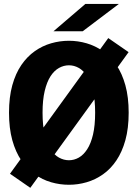

<svg xmlns="http://www.w3.org/2000/svg" viewBox="-20 -909 690 956"><path d="M29.7 -43.9 519.1 -719.4 620.3 -649.4 130.9 26.2ZM323.3 11Q278 11 234.5 -1.6Q191 -14.1 153.2 -40.8Q115.4 -67.4 86.5 -109.7Q57.6 -152 41.2 -211.1Q24.9 -270.3 24.9 -348Q24.9 -425.2 41.2 -484.4Q57.6 -543.5 86.5 -585.6Q115.4 -627.6 153.2 -654.2Q191 -680.9 234.5 -693.4Q278 -706 323.3 -706Q368.1 -706 411.4 -693.4Q454.6 -680.9 492.6 -654.2Q530.6 -627.6 559.2 -585.6Q587.9 -543.5 604.3 -484.4Q620.7 -425.2 620.7 -348Q620.7 -270.3 604.3 -211.1Q587.9 -152 559.2 -109.7Q530.6 -67.4 492.6 -40.8Q454.6 -14.1 411.4 -1.6Q368.1 11 323.3 11ZM323.3 -111.1Q349 -111.1 372.4 -124.3Q395.8 -137.5 414.2 -165.9Q432.6 -194.2 443.2 -239.2Q453.7 -284.3 453.7 -348Q453.7 -411.2 443.2 -456.2Q432.6 -501.2 414.2 -529.4Q395.8 -557.5 372.4 -570.7Q349 -583.9 323.3 -583.9Q297.5 -583.9 273.7 -570.7Q249.9 -557.5 231.6 -529.4Q213.4 -501.2 202.6 -456.2Q191.9 -411.2 191.9 -348Q191.9 -284.3 202.6 -239.2Q213.4 -194.2 231.6 -165.9Q249.9 -137.5 273.7 -124.3Q297.5 -111.1 323.3 -111.1ZM391.6 -753.2H246.1L405.1 -889.4H571.9Z"/></svg>

Font: Trispace Thin
Style: Regular
Weight: 100
Designer: Tyler Finck
Foundry: Etcetera Type Company
Version: Version 1.210